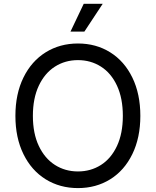

<svg xmlns="http://www.w3.org/2000/svg" viewBox="-20 -962 805 992"><path d="M59.6 -363.3Q59.6 -476.6 101.1 -561.3Q142.6 -646 216.1 -691.7Q289.6 -737.3 382.8 -737.3Q476.1 -737.3 549.3 -691.7Q622.6 -646 663.8 -561.3Q705.1 -476.6 705.1 -363.3Q705.1 -250.5 663.8 -165.8Q622.6 -81.1 549.3 -35.6Q476.1 9.8 382.8 9.8Q289.6 9.8 216.1 -35.6Q142.6 -81.1 101.1 -165.8Q59.6 -250.5 59.6 -363.3ZM614.7 -363.3Q614.7 -454.1 584.5 -519.3Q554.2 -584.5 501.5 -617.9Q448.7 -651.4 382.8 -651.4Q316.4 -651.4 263.7 -617.7Q210.9 -584 180.4 -519Q149.9 -454.1 149.9 -363.3Q149.9 -272.9 180.4 -208.3Q210.9 -143.6 263.7 -109.9Q316.4 -76.2 382.8 -76.2Q448.7 -76.2 501.5 -109.6Q554.2 -143.1 584.5 -208Q614.7 -272.9 614.7 -363.3ZM412.6 -942.4H510.7L416 -798.8H344.2Z"/></svg>

Font: Raveo Variable
Style: Regular
Weight: 400
Designer: Jakub Foglar, Rasmus Andersson (Inter)
Foundry: Jakubfoglar.com
Version: Version 1.000;Glyphs 3.2.3 (3260)